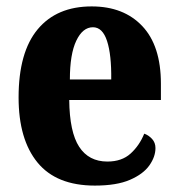

<svg xmlns="http://www.w3.org/2000/svg" viewBox="-20 -569 556 599"><path d="M276 10Q156 10 97 -62Q38 -134 38 -265Q38 -406 97.5 -477.5Q157 -549 266 -549Q366 -549 424 -487.5Q482 -426 482 -308V-257H196Q197 -157 227 -111Q257 -65 315 -65Q360 -65 387.5 -90Q415 -115 430 -152Q444 -147 454.5 -135.5Q465 -124 465 -107Q465 -80 446 -53Q427 -26 385.5 -8Q344 10 276 10ZM327 -321Q328 -398 314 -441Q300 -484 270 -484Q238 -484 218 -442Q198 -400 198 -321Z"/></svg>

Font: Noto Serif Lao Condensed ExtraBold
Style: Regular
Weight: 800
Width: 3
Designer: Monotype Design Team
Foundry: Monotype Imaging Inc.
Version: Version 2.003; ttfautohint (v1.8.4.7-5d5b)